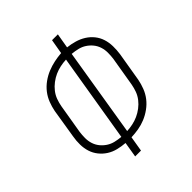

<svg xmlns="http://www.w3.org/2000/svg" viewBox="-200 -868 1001 1001"><g transform="rotate(-45 300.0 -367.5)"><path d="M222 0 236 -85Q209 -87 182.5 -93.5Q156 -100 134 -114Q112 -128 95.5 -148.5Q79 -169 71 -194Q63 -219 62.5 -247Q62 -275 67 -303L93 -464Q98 -490 108 -516Q118 -542 135 -564Q152 -586 175.5 -603Q199 -620 225 -630.5Q251 -641 277.5 -646.5Q304 -652 330 -654L344 -735H387L373 -653Q400 -650 426 -642.5Q452 -635 474.5 -621Q497 -607 513.5 -586.5Q530 -566 538 -541Q546 -516 546.5 -488Q547 -460 543 -432L516 -271Q511 -245 501 -219Q491 -193 474 -171Q457 -149 433.5 -132Q410 -115 384.5 -104.5Q359 -94 332.5 -89.5Q306 -85 279 -84L265 0ZM243 -123 324 -612Q302 -611 280.5 -606.5Q259 -602 239 -593Q219 -584 200.5 -570Q182 -556 168 -538Q154 -520 146.5 -499.5Q139 -479 135 -457L108 -296Q105 -274 105 -252Q105 -230 111.5 -210Q118 -190 131 -174Q144 -158 161.5 -146.5Q179 -135 200 -130Q221 -125 243 -123ZM286 -123Q307 -124 328.5 -128.5Q350 -133 370 -142Q390 -151 408.5 -165Q427 -179 441 -197Q455 -215 462.5 -235.5Q470 -256 474 -278L501 -439Q504 -461 504 -483Q504 -505 497.5 -525Q491 -545 478 -561Q465 -577 447.5 -588.5Q430 -600 409 -605Q388 -610 366 -612Z"/></g></svg>

Font: Iosevka Curly XLtEx
Style: Italic
Weight: 200
Width: 7
Italic angle: -9°
Monospace: yes
Designer: Belleve Invis
Foundry: Belleve Invis
Version: Version 11.1.0; ttfautohint (v1.8.3)